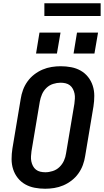

<svg xmlns="http://www.w3.org/2000/svg" viewBox="-20 -1149 640 1177"><path d="M257 8Q224 8 192.5 2Q161 -4 134.5 -19Q108 -34 89 -58Q70 -82 60.5 -111.5Q51 -141 51 -173.5Q51 -206 56 -238L107 -543Q111 -570 121 -597.5Q131 -625 148.5 -649.5Q166 -674 190 -692.5Q214 -711 241 -722.5Q268 -734 296.5 -738.5Q325 -743 352 -743Q385 -743 416.5 -737Q448 -731 474.5 -716Q501 -701 520 -677Q539 -653 548.5 -623.5Q558 -594 558 -561.5Q558 -529 553 -497L502 -192Q498 -165 488 -137.5Q478 -110 460.5 -85.5Q443 -61 419 -42.5Q395 -24 368 -12.5Q341 -1 312.5 3.5Q284 8 257 8ZM258 -93Q280 -93 303.5 -100.5Q327 -108 344.5 -125Q362 -142 372 -164Q382 -186 385 -209L436 -513Q438 -529 439 -544.5Q440 -560 437 -575Q434 -590 427 -603.5Q420 -617 408.5 -626Q397 -635 382 -638.5Q367 -642 351 -642Q329 -642 305.5 -634.5Q282 -627 264.5 -610Q247 -593 237.5 -571Q228 -549 224 -526L173 -222Q171 -206 170 -190.5Q169 -175 172 -160Q175 -145 182 -131.5Q189 -118 200.5 -109Q212 -100 227 -96.5Q242 -93 258 -93ZM559 -821H431L452 -949H581ZM201 -821 222 -949H351L329 -821ZM252 -1051V-1129H597V-1051Z"/></svg>

Font: Iosevka SS04 Extended Oblique
Style: Bold
Weight: 700
Width: 7
Italic angle: -9°
Monospace: yes
Designer: Belleve Invis
Foundry: Belleve Invis
Version: Version 19.0.0; ttfautohint (v1.8.4)